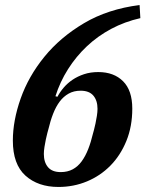

<svg xmlns="http://www.w3.org/2000/svg" viewBox="-20 -730 590 762"><path d="M212 12Q131 12 81 -33Q31 -78 31 -172Q31 -251 62 -339Q93 -427 156 -504.5Q219 -582 313.5 -638Q408 -694 534 -710L537 -658Q475 -644 421.5 -615.5Q368 -587 325 -546.5Q282 -506 250 -455.5Q218 -405 200 -348L208 -346Q218 -365 233 -382.5Q248 -400 268 -413.5Q288 -427 313.5 -435.5Q339 -444 370 -444Q432 -444 468.5 -407.5Q505 -371 505 -299Q505 -228 481.5 -170.5Q458 -113 418 -72.5Q378 -32 325 -10Q272 12 212 12ZM221 -47Q248 -47 268.5 -58Q289 -69 304 -89.5Q319 -110 330 -138Q341 -166 349 -200Q350 -203 353 -214.5Q356 -226 359 -240Q362 -254 364.5 -270Q367 -286 367 -298Q367 -331 350.5 -350.5Q334 -370 300 -370Q273 -370 252.5 -358.5Q232 -347 217 -327Q202 -307 191 -279Q180 -251 172 -217Q171 -214 168 -202.5Q165 -191 162 -177Q159 -163 156.5 -147Q154 -131 154 -119Q154 -86 170.5 -66.5Q187 -47 221 -47Z"/></svg>

Font: IBM Plex Serif SmBld
Style: Italic
Weight: 600
Italic angle: -14°
Designer: Mike Abbink, Paul van der Laan, Pieter van Rosmalen
Foundry: Bold Monday
Version: Version 3.001